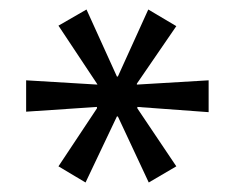

<svg xmlns="http://www.w3.org/2000/svg" viewBox="-20 -735 494 404"><path d="M160 -351 103 -385 184 -507V-510L35 -500V-566L185 -557L184 -559L103 -681L162 -715L226 -574H228L292 -715L351 -680L268 -559V-557L419 -566V-499L269 -510V-507L351 -385L293 -351L228 -490H226Z"/></svg>

Font: Nunito Sans 7pt Condensed
Style: Regular
Weight: 400
Width: 3
Designer: Vernon Adams
Foundry: Vernon Adams
Version: Version 3.101;gftools[0.9.27]